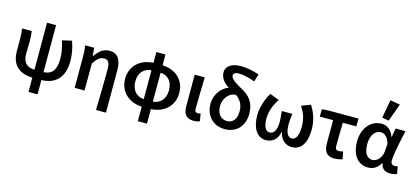

<svg xmlns="http://www.w3.org/2000/svg" viewBox="-71 -1378 4688 2153"><g transform="rotate(15 2272.5 -302.0)"><path d="M61 -348V-230C61 -95 129 9 306 12V178H411V12C578 9 670 -93 670 -274C670 -354 656 -426 629 -503L518 -478C545 -394 554 -335 554 -269C554 -137 504 -83 411 -80V-625H306V-80C209 -80 170 -141 170 -222C170 -256 172 -326 172 -373C172 -418 170 -457 164 -491H52C60 -438 61 -387 61 -348Z M794 -348V0H909V-314C953 -379 984 -404 1028 -404C1078 -404 1097 -374 1097 -293C1097 -166 1093 21 1089 178H1205V-308C1205 -432 1166 -503 1066 -503C996 -503 947 -463 901 -398H897L889 -491H785C793 -438 794 -387 794 -348Z M1314 -246C1314 -87 1435 3 1575 9V178H1681V9C1821 3 1942 -87 1942 -246C1942 -406 1823 -494 1681 -500V-625H1575V-500C1435 -494 1314 -405 1314 -246ZM1575 -413V-78C1493 -83 1432 -143 1432 -246C1432 -349 1493 -409 1575 -413ZM1823 -246C1823 -143 1763 -83 1681 -78V-413C1766 -409 1823 -350 1823 -246Z M2056 -491V-129C2056 -42 2085 12 2174 12C2209 12 2229 6 2247 -2L2233 -88C2222 -84 2211 -82 2202 -82C2178 -82 2165 -93 2165 -123C2165 -222 2170 -368 2173 -491Z M2536 12C2676 12 2761 -84 2761 -225C2761 -355 2700 -421 2613 -470C2529 -517 2469 -554 2469 -593C2469 -614 2488 -632 2531 -632C2581 -632 2644 -618 2720 -591L2747 -679C2672 -704 2599 -718 2532 -718C2415 -718 2361 -664 2361 -603C2361 -536 2405 -486 2463 -448C2382 -422 2311 -329 2311 -224C2311 -74 2413 12 2536 12ZM2562 -392C2612 -357 2649 -306 2649 -225C2649 -133 2607 -82 2539 -82C2472 -82 2421 -133 2421 -226C2421 -311 2480 -391 2562 -392Z M2851 -233C2851 -81 2916 12 3013 12C3089 12 3147 -33 3164 -123H3168C3184 -33 3248 12 3316 12C3426 12 3483 -84 3483 -238C3483 -340 3452 -427 3403 -503L3298 -463C3350 -383 3367 -319 3367 -237C3367 -137 3339 -82 3293 -82C3251 -82 3217 -117 3217 -227C3217 -268 3221 -298 3227 -350H3104C3110 -298 3114 -268 3114 -227C3114 -124 3079 -82 3035 -82C2986 -82 2960 -136 2960 -223C2960 -303 2987 -381 3039 -460L2932 -503C2885 -429 2851 -322 2851 -233Z M3533 -400H3687V-134C3687 -43 3717 12 3807 12C3844 12 3877 5 3903 -3L3887 -90C3868 -85 3852 -82 3835 -82C3810 -82 3796 -94 3796 -128C3796 -206 3797 -302 3800 -400H3957V-491H3605L3533 -486Z M4008 -240C4008 -80 4085 12 4201 12C4261 12 4310 -18 4345 -78H4349C4357 -14 4397 12 4461 12C4495 12 4520 5 4536 -3L4521 -89C4510 -85 4498 -82 4488 -82C4461 -82 4440 -97 4440 -130C4440 -212 4477 -370 4503 -491H4389L4371 -390H4367C4337 -472 4282 -503 4224 -503C4111 -503 4008 -406 4008 -240ZM4126 -241C4126 -354 4183 -408 4240 -408C4283 -408 4321 -382 4345 -300L4338 -212C4333 -141 4281 -83 4227 -83C4165 -83 4126 -137 4126 -241ZM4212 -571 4290 -556 4365 -762 4250 -782Z"/></g></svg>

Font: DAIFUKU Sans Semibold
Style: Regular
Weight: 600
Designer: Original font ‘Source Sans 3’ : Paul D. Hunt
Foundry: Daifuku
Version: Version 1.000